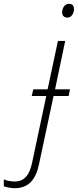

<svg xmlns="http://www.w3.org/2000/svg" viewBox="-159 -744 407 1004"><path d="M194 -652C215 -652 228 -675 228 -697C228 -712 221 -724 202 -724C178 -724 166 -700 166 -679C166 -662 177 -652 194 -652ZM-82 240C-10 240 29 196 46 110L121 -242H200L207 -277H129L182 -530H144L90 -277H15L7 -242H83L9 106C-4 169 -30 205 -82 205C-100 205 -123 202 -139 194V230C-125 235 -101 240 -82 240Z"/></svg>

Font: Noto Sans ExtraLight
Style: Italic
Weight: 200
Italic angle: -12°
Designer: Monotype Design Team
Foundry: Monotype Imaging Inc.
Version: Version 2.013